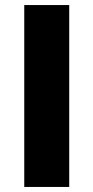

<svg xmlns="http://www.w3.org/2000/svg" viewBox="-20 -740 370 760"><path d="M76 -720V0H254V-720Z"/></svg>

Font: Kufam Arabic Latin Roman Bold
Style: Regular
Weight: 700
Designer: Wael Morcos & Artur Schmal
Version: Version 1.200;PS 001.200;hotconv 1.0.88;makeotf.lib2.5.64775